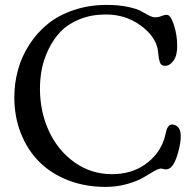

<svg xmlns="http://www.w3.org/2000/svg" viewBox="-20 -732 777 765"><path d="M400.9 12.7Q318.4 12.7 249.8 -14.4Q181.2 -41.5 134.8 -88.9Q88.4 -136.2 62.7 -201.9Q37.1 -267.6 37.1 -344.2Q37.1 -401.4 52 -454.8Q66.9 -508.3 97.4 -555.2Q127.9 -602.1 170.9 -637Q213.9 -671.9 274.4 -692.1Q335 -712.4 405.8 -712.4Q453.6 -712.4 489.7 -704.6Q525.9 -696.8 541.7 -687.7Q557.6 -678.7 572.5 -670.9Q587.4 -663.1 598.1 -663.1Q612.3 -663.1 623 -668Q633.8 -672.9 645 -672.9Q659.7 -672.9 672.9 -632.8Q686 -592.8 686 -548.8Q686 -509.8 671.1 -489.7Q656.2 -469.7 637.2 -469.7Q629.4 -469.7 624.3 -473.4Q619.1 -477.1 616.7 -484.9Q614.3 -492.7 613 -499.3Q611.8 -505.9 610.8 -516.8Q609.9 -527.8 608.9 -533.2Q599.6 -587.4 539.8 -630.9Q480 -674.3 401.9 -674.3Q343.8 -674.3 297.1 -655.3Q250.5 -636.2 221.7 -606.2Q192.9 -576.2 173.6 -536.1Q154.3 -496.1 146.7 -457.3Q139.2 -418.5 139.2 -378.9Q139.2 -286.6 175.3 -209Q211.4 -131.3 277.6 -84.7Q343.8 -38.1 425.8 -38.1Q503.4 -38.1 557.9 -76.7Q612.3 -115.2 632.8 -173.8Q635.3 -180.2 638.4 -193.6Q641.6 -207 643.8 -214.8Q646 -222.7 651.6 -229.2Q657.2 -235.8 665 -235.8Q680.2 -235.8 690.2 -224.6Q700.2 -213.4 700.2 -188.5Q700.2 -162.1 689.5 -123.8Q678.7 -85.4 665 -69.3Q654.3 -57.1 641.1 -57.1Q636.7 -57.1 630.4 -58.8Q624 -60.5 622.1 -60.5Q612.3 -60.5 592.3 -49.1Q572.3 -37.6 549.6 -23.9Q526.9 -10.3 486.3 1.2Q445.8 12.7 400.9 12.7Z"/></svg>

Font: Cooper*
Style: Regular
Weight: 400
Designer: Owen Earl
Foundry: indestructible type*
Version: Version 0.001